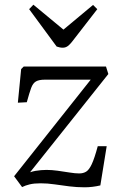

<svg xmlns="http://www.w3.org/2000/svg" viewBox="-20 -789 511 817"><path d="M81 -506H431L441 -474L108 -56Q120 -60 131.5 -62Q143 -64 155 -65Q167 -66 178 -66Q200 -66 225.5 -62.5Q251 -59 275.5 -55Q300 -51 317 -51Q334 -51 346.5 -58.5Q359 -66 370.5 -90.5Q382 -115 396 -167H434L407 0Q373 8 340 8Q307 8 275 4Q243 0 212.5 -4.5Q182 -9 153 -9Q125 -9 106.5 -4.5Q88 0 74 7L40 -39L366 -450H171Q146 -450 133 -442.5Q120 -435 112.5 -414.5Q105 -394 94 -354L56 -352L70 -495ZM104 -750 122 -769 250 -663 376 -768 394 -750 287 -612Q278 -600 268.5 -593Q259 -586 247 -586Q240 -586 233.5 -587.5Q227 -589 221 -591Z"/></svg>

Font: Literata 24pt Light
Style: Italic
Weight: 300
Italic angle: -2°
Designer: Latin by Veronika Burian and Jose Scaglione. Greek by Irene Vlachou. Cyrillic by Vera Evstafieva
Foundry: TypeTogether
Version: Version 3.103;gftools[0.9.29]